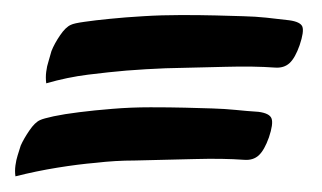

<svg xmlns="http://www.w3.org/2000/svg" viewBox="-25 -461 419 250"><path d="M333 -373Q305.7 -375 268.6 -374Q231.4 -373 190.4 -372.1Q165 -371.1 139.6 -369.1Q117.2 -367.2 89.8 -363.8Q62.5 -360.4 35.2 -352.5Q34.2 -360.4 35.2 -367.7Q36.1 -375 38.1 -380.9Q40 -387.7 42 -394.5Q45.9 -404.3 53.2 -415Q60.5 -425.8 67.4 -428.7Q71.3 -430.7 85 -432.6Q98.6 -434.6 118.2 -436.5Q137.7 -438.5 161.6 -439.9Q185.5 -441.4 210.9 -441.4Q236.3 -441.4 255.9 -440.9Q275.4 -440.4 291.5 -439.9Q307.6 -439.5 321.8 -438Q335.9 -436.5 351.6 -434.6Q366.2 -432.6 368.7 -426.3Q371.1 -419.9 365.2 -402.3Q359.4 -385.7 352.1 -378.9Q344.7 -372.1 333 -373ZM293 -252.9Q265.6 -254.9 228.5 -253.9Q191.4 -252.9 150.4 -252Q125 -252 99.6 -249Q77.1 -247.1 49.8 -242.7Q22.5 -238.3 -4.9 -231.4Q-5.9 -238.3 -4.9 -245.6Q-3.9 -252.9 -2 -258.8Q0 -265.6 2 -271.5Q5.9 -280.3 13.2 -291Q20.5 -301.8 27.3 -304.7Q31.2 -306.6 44.9 -309.6Q58.6 -312.5 78.1 -314.9Q97.7 -317.4 121.6 -319.3Q145.5 -321.3 170.9 -321.3Q196.3 -321.3 215.8 -320.8Q235.4 -320.3 251.5 -319.8Q267.6 -319.3 281.7 -317.9Q295.9 -316.4 311.5 -315.4Q326.2 -313.5 328.6 -306.6Q331.1 -299.8 325.2 -282.2Q319.3 -265.6 312 -258.8Q304.7 -252 293 -252.9Z"/></svg>

Font: Satisfy
Style: Regular
Weight: 400
Designer: Font Diner, Inc
Foundry: Font Diner, Inc
Version: Version 1.000